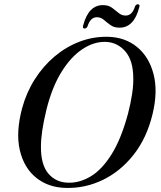

<svg xmlns="http://www.w3.org/2000/svg" viewBox="-20 -888 770 919"><path d="M494.5 -712Q578 -710.5 635.8 -663.2Q693.5 -616 715 -533Q736.5 -450 710 -341Q682.5 -227.5 620 -148Q557.5 -68.5 473.5 -27.5Q389.5 13.5 296.5 11.5Q212 10 153.2 -37.2Q94.5 -84.5 74.8 -169.5Q55 -254.5 86 -370.5Q106.5 -445.5 146.5 -508.5Q186.5 -571.5 241 -617.5Q295.5 -663.5 360 -688.2Q424.5 -713 494.5 -712ZM307 -13.5Q361 -12 414.2 -43.8Q467.5 -75.5 513.8 -149Q560 -222.5 593 -345Q606 -396 612.2 -437.5Q618.5 -479 618 -512Q618 -598 580 -641.8Q542 -685.5 486.5 -687.5Q430.5 -689.5 375.2 -653.2Q320 -617 274.8 -544.5Q229.5 -472 202.5 -364Q189 -308.5 182.5 -265Q176 -221.5 176 -188Q175 -100.5 211.2 -57.5Q247.5 -14.5 307 -13.5ZM552 -755.5Q526 -755.5 508.8 -768Q491.5 -780.5 477 -793Q462.5 -805.5 443.5 -805.5Q412.5 -805.5 399 -762Q394 -751.5 385 -751.5Q374 -751.5 378 -766Q403.5 -863.5 472.5 -863.5Q499 -863.5 516 -851Q533 -838.5 547.8 -826Q562.5 -813.5 581.5 -813.5Q612.5 -813.5 626 -856.5Q630.5 -867.5 640 -867.5Q651 -867.5 646.5 -853Q621.5 -755.5 552 -755.5Z"/></svg>

Font: Fraunces 72pt
Style: Italic
Weight: 400
Italic angle: -16°
Version: Version 1.000;[b76b70a41]